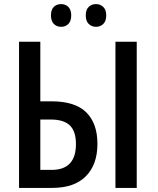

<svg xmlns="http://www.w3.org/2000/svg" viewBox="-20 -918 772 938"><path d="M73 0V-714H177V-423H232Q347 -423 401.5 -369Q456 -315 456 -215Q456 -114 399.5 -57Q343 0 235 0ZM544 0V-714H648V0ZM177 -88H232Q351 -88 351 -214Q351 -277 321 -305.5Q291 -334 229 -334H177ZM229 -843Q229 -871 243 -884.5Q257 -898 279 -898Q300 -898 314 -884Q328 -870 328 -843Q328 -815 314 -801Q300 -787 279 -787Q257 -787 243 -801Q229 -815 229 -843ZM399 -843Q399 -871 413.5 -884.5Q428 -898 449 -898Q470 -898 484.5 -884Q499 -870 499 -843Q499 -815 484.5 -801Q470 -787 449 -787Q428 -787 413.5 -801Q399 -815 399 -843Z"/></svg>

Font: Avrile Sans Condensed Medium
Style: Regular
Weight: 500
Width: 3
Designer: Monotype Design Team
Foundry: Monotype Imaging Inc.
Version: Version 2.001;September 10, 2019;FontCreator 11.5.0.2425 64-